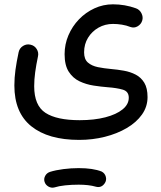

<svg xmlns="http://www.w3.org/2000/svg" viewBox="-20 -398 750 894"><path d="M46.9 0Q46.9 -35.6 52 -72.8Q57.1 -109.9 66.9 -155.8Q71.3 -174.3 87.6 -184.3Q104 -194.3 122.1 -189.9Q140.6 -186 150.9 -169.7Q161.1 -153.3 156.7 -134.8Q148.4 -95.2 143.8 -61.5Q139.2 -27.8 139.2 3.4Q139.2 93.3 191.7 127.4Q244.1 161.6 351.1 161.6Q418.9 161.6 470.5 148.2Q522 134.8 550.8 111.3Q579.6 87.9 579.6 57.1Q579.6 27.3 551.3 19.3Q522.9 11.2 482.4 8.3Q451.2 5.9 416 0.5Q380.9 -4.9 350.1 -19.5Q319.3 -34.2 300 -64.2Q280.8 -94.2 280.8 -145.5Q280.8 -191.9 298.6 -233.6Q316.4 -275.4 347.7 -307.9Q378.9 -340.3 419.7 -359.1Q460.4 -377.9 505.9 -377.9Q561.5 -377.9 612.8 -359.4Q629.9 -353.5 638.7 -336.2Q647.5 -318.8 642.1 -301.8Q636.7 -284.7 620.6 -275.4Q604.5 -266.1 586.9 -272.5Q568.8 -279.8 547.4 -283.2Q525.9 -286.6 506.3 -286.6Q469.2 -286.6 438.7 -269.3Q408.2 -252 389.9 -222.2Q371.6 -192.4 371.6 -154.3Q371.6 -122.1 389.4 -106.7Q407.2 -91.3 435.8 -85.4Q464.4 -79.6 497.1 -76.7Q526.9 -74.2 556.9 -68.8Q586.9 -63.5 611.8 -50.5Q636.7 -37.6 651.9 -12.7Q667 12.2 667 54.2Q667 98.6 641.1 135.3Q615.2 171.9 570.3 198.2Q525.4 224.6 468.3 239Q411.1 253.4 348.6 253.4Q204.6 253.4 125.7 189.9Q46.9 126.5 46.9 0ZM187.5 448.7Q183.1 434.6 190.4 420.9Q197.8 407.2 212.9 402.3Q239.3 394 275.1 389.4Q311 384.8 346.2 384.8Q413.6 384.8 453.6 400.9Q468.3 408.7 472.7 425Q477.1 441.4 467.8 455.1Q452.1 478.5 425.8 471.2Q393.6 461.9 346.2 461.9Q313 461.9 283.2 465.1Q253.4 468.3 233.9 474.6Q219.2 478.5 205.6 470.7Q191.9 462.9 187.5 448.7Z"/></svg>

Font: Mikhak-FD Medium
Style: Regular
Weight: 500
Designer: Amin Abedi
Version: Version 3.2